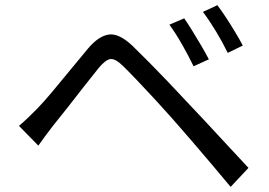

<svg xmlns="http://www.w3.org/2000/svg" viewBox="-20 -749 1040 741"><path d="M690.9 -678.2Q703.6 -660.2 721.2 -631.8Q738.8 -603.5 756.3 -573.5Q773.9 -543.5 786.1 -520L727.1 -493.2Q708 -532.7 683.3 -576.2Q658.7 -619.6 633.8 -653.8ZM818.8 -729Q832.5 -711.4 850.8 -683.6Q869.1 -655.8 887 -626.2Q904.8 -596.7 917 -573.2L858.9 -544.9Q839.4 -585 814 -627.2Q788.6 -669.4 763.2 -703.1ZM53.2 -263.2Q72.3 -279.3 87.9 -294.4Q103.5 -309.6 124 -330.1Q147.5 -354 181.6 -394.8Q215.8 -435.5 252.7 -480.7Q289.6 -525.9 320.8 -563Q361.3 -610.4 400.1 -615.7Q439 -621.1 490.2 -573.2Q520.5 -543.9 556.9 -507.1Q593.3 -470.2 629.4 -432.4Q665.5 -394.5 694.8 -362.8Q728.5 -327.6 770.8 -282.2Q813 -236.8 856.7 -189.5Q900.4 -142.1 939 -101.1L870.1 -27.8Q834.5 -70.8 794.9 -117.4Q755.4 -164.1 717.3 -208.3Q679.2 -252.4 647 -289.1Q618.2 -321.8 581.1 -362.1Q543.9 -402.3 509.5 -438.5Q475.1 -474.6 454.1 -495.1Q424.8 -523.4 406.2 -521Q387.7 -518.6 361.8 -487.8Q337.9 -458.5 305.2 -416.5Q272.5 -374.5 240.2 -333.3Q208 -292 185.1 -264.2Q169.9 -245.1 154.5 -223.9Q139.2 -202.6 127.9 -187Z"/></svg>

Font: Source Han Sans CN
Style: Regular
Weight: 400
Designer: Ryoko NISHIZUKA  (kana, bopomofo & ideographs); Paul D. Hunt (Latin, Greek & Cyrillic); Sandoll Communications , Soo-you
Foundry: Adobe
Version: Version 2.004;hotconv 1.0.118;makeotfexe 2.5.65603